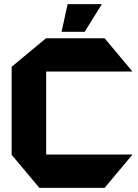

<svg xmlns="http://www.w3.org/2000/svg" viewBox="-20 -903 662 923"><path d="M169 0 36 -159V-582L201 -719H483L616 -560V-559H202V-160H616V-159L483 0ZM276 -750 305 -883H469V-882L387 -750Z"/></svg>

Font: Foldit Thin
Style: Bold
Weight: 700
Version: Version 1.003